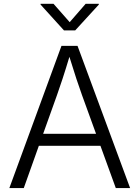

<svg xmlns="http://www.w3.org/2000/svg" viewBox="-20 -962 713 982"><path d="M27.8 0 294.4 -727.5H376.5L645.5 0H572.3L493.7 -216.3H178.7L101.6 0ZM200.7 -277.8H471.2L399.4 -475.6Q386.2 -511.7 370.6 -559.1Q355 -606.4 335 -671.4Q315.4 -606 299.6 -558.1Q283.7 -510.3 271.5 -475.6ZM253.9 -942.4 336.4 -848.6 418 -942.4H485.4V-938.5L364.7 -806.6H307.1L187.5 -938.5V-942.4Z"/></svg>

Font: Inter Light
Style: Regular
Weight: 300
Designer: Rasmus Andersson
Foundry: rsms
Version: Version 4.000;git-a52131595